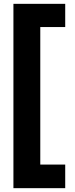

<svg xmlns="http://www.w3.org/2000/svg" viewBox="-20 -816 391 1001"><path d="M50 165V-796H320V-675H190V42H320V165Z"/></svg>

Font: DM Sans 9pt 36pt Black
Style: Regular
Weight: 900
Version: Version 4.004;gftools[0.9.30]